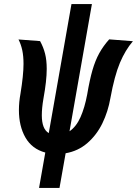

<svg xmlns="http://www.w3.org/2000/svg" viewBox="-20 -747 670 939"><path d="M201.5 -1Q136.5 -18.5 104.5 -74.2Q72.5 -130 72.5 -208.5Q72.5 -247.5 80 -288Q95 -379.5 95 -434.5Q95 -473 88.8 -501.8Q82.5 -530.5 70.5 -554L176 -546Q192.5 -516 200.5 -484.2Q208.5 -452.5 208.5 -410Q208.5 -352.5 192.5 -265Q184.5 -218.5 184.5 -183Q184.5 -116 218.5 -96L329.5 -727H429.5L320 -105Q353 -127.5 373.8 -174.2Q394.5 -221 406.5 -285.5Q418.5 -356.5 432.2 -404Q446 -451.5 465.5 -486.8Q485 -522 514 -554.5L630 -545.5Q593 -502.5 566.5 -439.8Q540 -377 520 -267.5Q508.5 -201.5 480.8 -144.2Q453 -87 407.5 -47.5Q362 -8 301 2.5L271 172H171Z"/></svg>

Font: JuliaMono ExtraBoldItalic
Style: Regular
Weight: 800
Italic angle: -9°
Monospace: yes
Designer: cormullion
Foundry: corm
Version: Version 0.049; ttfautohint (v1.8.4)